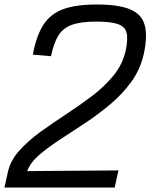

<svg xmlns="http://www.w3.org/2000/svg" viewBox="-32 -834 669 854"><path d="M-12 0 2 -64Q13 -118 52 -162Q91 -206 146 -246Q201 -286 261.5 -325.5Q322 -365 378 -407.5Q434 -450 474 -499.5Q514 -549 527 -609Q538 -661 531 -688.5Q524 -716 492 -727Q460 -738 397 -738Q329 -738 289 -724Q249 -710 228 -676.5Q207 -643 195 -584L114 -591Q130 -676 161.5 -724.5Q193 -773 250 -793.5Q307 -814 399 -814Q494 -814 545.5 -793Q597 -772 611 -724.5Q625 -677 608 -596Q593 -527 553.5 -472Q514 -417 460 -371.5Q406 -326 348 -287.5Q290 -249 236 -214Q182 -179 142.5 -145Q103 -111 89 -73L495 -76L478 0Z"/></svg>

Font: Victor Mono Thin Medium
Style: Italic
Weight: 500
Italic angle: -12°
Monospace: yes
Version: Version 1.561;gftools[0.9.30]